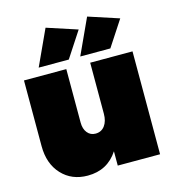

<svg xmlns="http://www.w3.org/2000/svg" viewBox="-115 -878 903 986"><g transform="rotate(-15 336.0 -385.0)"><path d="M379 -727 290 -591H130L217 -780ZM511 -591H351L438 -780L600 -727ZM392 -547H617V0H392V-76Q336 10 231 10Q146 10 93 -47Q40 -104 40 -198V-547H265V-263Q265 -229 281.5 -208.5Q298 -188 325 -188Q356 -188 374 -212Q392 -236 392 -276Z"/></g></svg>

Font: MontserratBlack
Style: Regular
Weight: 900
Designer: Julieta Ulanovsky
Foundry: Julieta Ulanovsky
Version: Version 4.000